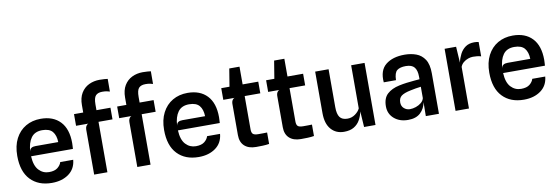

<svg xmlns="http://www.w3.org/2000/svg" viewBox="-58 -1225 4820 1663"><g transform="rotate(-10 2352.0 -394.0)"><path d="M292 7.5Q173 7.5 104.2 -64.8Q35.5 -137 35.5 -274.5Q35.5 -363.5 68.2 -426.5Q101 -489.5 158.5 -523Q216 -556.5 290.5 -556.5Q400.5 -556.5 462 -491.2Q523.5 -426 523.5 -302.5Q523.5 -286.5 522.5 -276.2Q521.5 -266 521 -251H153Q157 -167.5 193.8 -128.2Q230.5 -89 283.5 -89Q333 -89 359.2 -110.2Q385.5 -131.5 393 -158H507Q500 -79 440.8 -35.8Q381.5 7.5 292 7.5ZM207 -331.5H406Q404.5 -391 377 -424Q349.5 -457 286.5 -457Q221 -457 189 -413Q157 -369 153 -292.5Q157 -315 170.2 -323.2Q183.5 -331.5 207 -331.5Z M663.5 0V-395.5Q663.5 -412.5 670.5 -425.8Q677.5 -439 690 -443.5H582.5V-546H663.5V-610.5Q663.5 -674.5 689 -716.8Q714.5 -759 757.2 -779.8Q800 -800.5 851.5 -800.5Q877 -800.5 893.5 -799Q910 -797.5 923 -796L922.5 -684.5Q911.5 -688.5 896 -691.5Q880.5 -694.5 857 -694.5Q818 -694.5 799 -674.2Q780 -654 780 -595.5V-546H903V-443.5H780V0Z M1043 0V-395.5Q1043 -412.5 1050 -425.8Q1057 -439 1069.5 -443.5H962V-546H1043V-610.5Q1043 -674.5 1068.5 -716.8Q1094 -759 1136.8 -779.8Q1179.5 -800.5 1231 -800.5Q1256.5 -800.5 1273 -799Q1289.5 -797.5 1302.5 -796L1302 -684.5Q1291 -688.5 1275.5 -691.5Q1260 -694.5 1236.5 -694.5Q1197.5 -694.5 1178.5 -674.2Q1159.5 -654 1159.5 -595.5V-546H1282.5V-443.5H1159.5V0Z M1583.5 7.5Q1464.5 7.5 1395.8 -64.8Q1327 -137 1327 -274.5Q1327 -363.5 1359.8 -426.5Q1392.5 -489.5 1450 -523Q1507.5 -556.5 1582 -556.5Q1692 -556.5 1753.5 -491.2Q1815 -426 1815 -302.5Q1815 -286.5 1814 -276.2Q1813 -266 1812.5 -251H1444.5Q1448.5 -167.5 1485.2 -128.2Q1522 -89 1575 -89Q1624.5 -89 1650.8 -110.2Q1677 -131.5 1684.5 -158H1798.5Q1791.5 -79 1732.2 -35.8Q1673 7.5 1583.5 7.5ZM1498.5 -331.5H1697.5Q1696 -391 1668.5 -424Q1641 -457 1578 -457Q1512.5 -457 1480.5 -413Q1448.5 -369 1444.5 -292.5Q1448.5 -315 1461.8 -323.2Q1475 -331.5 1498.5 -331.5Z M2086.5 8Q2021.5 8 1985.2 -25.2Q1949 -58.5 1949 -120.5V-397Q1949 -413 1956 -426Q1963 -439 1976.5 -443.5H1877.5V-546H1950L1975.5 -702H2065.5V-546H2203V-443.5H2065.5V-150Q2065.5 -121 2078 -109.5Q2090.5 -98 2126 -98Q2148.5 -98 2167.5 -98.2Q2186.5 -98.5 2202 -99V1.5Q2176 6 2145 7Q2114 8 2086.5 8Z M2481 8Q2416 8 2379.8 -25.2Q2343.5 -58.5 2343.5 -120.5V-397Q2343.5 -413 2350.5 -426Q2357.5 -439 2371 -443.5H2272V-546H2344.5L2370 -702H2460V-546H2597.5V-443.5H2460V-150Q2460 -121 2472.5 -109.5Q2485 -98 2520.5 -98Q2543 -98 2562 -98.2Q2581 -98.5 2596.5 -99V1.5Q2570.5 6 2539.5 7Q2508.5 8 2481 8Z M2860.5 11Q2789.5 11 2746.5 -38.5Q2703.5 -88 2703.5 -180.5V-546H2821.5V-212Q2821.5 -151.5 2842 -123.8Q2862.5 -96 2909.5 -96Q2947 -96 2977.2 -117.8Q3007.5 -139.5 3020 -167V-546H3138V0H3037.5L3028.5 -138.5Q3020.5 -99 3001.5 -64.8Q2982.5 -30.5 2948.2 -9.8Q2914 11 2860.5 11Z M3425 6Q3350 6 3302.2 -35.5Q3254.5 -77 3254.5 -142.5Q3254.5 -214.5 3293.8 -250.8Q3333 -287 3401 -301.5Q3433 -308.5 3468.8 -313Q3504.5 -317.5 3535 -320Q3565.5 -322.5 3582 -324V-346Q3582 -401.5 3559.8 -429.2Q3537.5 -457 3484.5 -457Q3433.5 -457 3407.5 -436.8Q3381.5 -416.5 3380 -351.5H3272.5Q3263.5 -457.5 3324.8 -506.8Q3386 -556 3491 -556Q3546 -556 3592.5 -539Q3639 -522 3667.5 -478.8Q3696 -435.5 3696 -357V0H3580.5L3582 -122.5Q3572.5 -67 3533.8 -30.5Q3495 6 3425 6ZM3456.5 -83Q3482 -83 3509 -92.2Q3536 -101.5 3556.2 -118.2Q3576.5 -135 3582 -158V-258Q3562 -256 3534.8 -251.2Q3507.5 -246.5 3488 -242Q3432 -230.5 3407.2 -211.8Q3382.5 -193 3382.5 -154.5Q3382.5 -121.5 3404.8 -102.2Q3427 -83 3456.5 -83Z M3842 0V-546H3943L3952 -405Q3960 -443 3977.8 -478Q3995.5 -513 4026.2 -535Q4057 -557 4104 -557Q4125 -557 4142.5 -552.5V-426.5Q4125 -432 4106 -433.8Q4087 -435.5 4071 -435.5Q4051.5 -435.5 4029 -427.8Q4006.5 -420 3987.5 -404.5Q3968.5 -389 3960 -366V0Z M4443.5 7.5Q4324.5 7.5 4255.8 -64.8Q4187 -137 4187 -274.5Q4187 -363.5 4219.8 -426.5Q4252.5 -489.5 4310 -523Q4367.5 -556.5 4442 -556.5Q4552 -556.5 4613.5 -491.2Q4675 -426 4675 -302.5Q4675 -286.5 4674 -276.2Q4673 -266 4672.5 -251H4304.5Q4308.5 -167.5 4345.2 -128.2Q4382 -89 4435 -89Q4484.5 -89 4510.8 -110.2Q4537 -131.5 4544.5 -158H4658.5Q4651.5 -79 4592.2 -35.8Q4533 7.5 4443.5 7.5ZM4358.5 -331.5H4557.5Q4556 -391 4528.5 -424Q4501 -457 4438 -457Q4372.5 -457 4340.5 -413Q4308.5 -369 4304.5 -292.5Q4308.5 -315 4321.8 -323.2Q4335 -331.5 4358.5 -331.5Z"/></g></svg>

Font: Spline Sans Medium
Style: Regular
Weight: 500
Designer: Eben Sorkin, Mirko Velimirovic
Foundry: Sorkin Type
Version: Version 1.000; ttfautohint (v1.8.3)